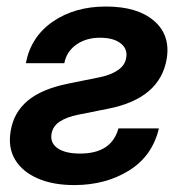

<svg xmlns="http://www.w3.org/2000/svg" viewBox="-20 -545 544 577"><path d="M57.6 -355Q72.8 -434.6 138.7 -480Q204.6 -525.4 298.3 -525.4Q393.1 -525.4 442.9 -482.4Q492.7 -439.5 481 -368.2Q460.9 -249 305.2 -218.3L214.4 -200.2Q180.7 -193.4 159.7 -179.7Q138.7 -166 134.8 -142.6Q130.4 -115.2 153.3 -99.4Q176.3 -83.5 220.7 -83.5Q315.4 -83.5 335.9 -159.2H457.5Q438 -76.2 367.7 -32.5Q297.4 11.2 203.1 11.2Q139.2 11.2 93.3 -8.8Q47.4 -28.8 25.4 -65.2Q3.4 -101.6 12.2 -151.9Q21 -206.5 62.7 -241.9Q104.5 -277.3 184.1 -293.5L280.3 -313Q313.5 -319.8 334.7 -334.5Q356 -349.1 359.4 -372.1Q363.8 -398.4 342.3 -415Q320.8 -431.6 280.3 -431.6Q238.3 -431.6 209 -410.6Q179.7 -389.6 173.3 -355Z"/></svg>

Font: Inter Display SemiBold
Style: Italic
Weight: 600
Italic angle: -9.39999°
Designer: Rasmus Andersson
Foundry: rsms
Version: Version 4.000;git-a52131595